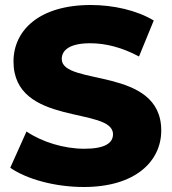

<svg xmlns="http://www.w3.org/2000/svg" viewBox="-20 -734 686 768"><path d="M315 14C523 14 625 -90 625 -212C625 -469 227 -389 227 -498C227 -533 258 -561 341 -561C403 -561 469 -544 536 -508L595 -652C527 -693 433 -714 343 -714C136 -714 34 -612 34 -488C34 -227 432 -309 432 -197C432 -162 400 -139 317 -139C236 -139 148 -166 86 -208L21 -63C87 -17 201 14 315 14Z"/></svg>

Font: Montserrat-Alt1 ExtBd
Style: Regular
Weight: 800
Designer: Differentunic
Foundry: Differentunic
Version: Version 7.222